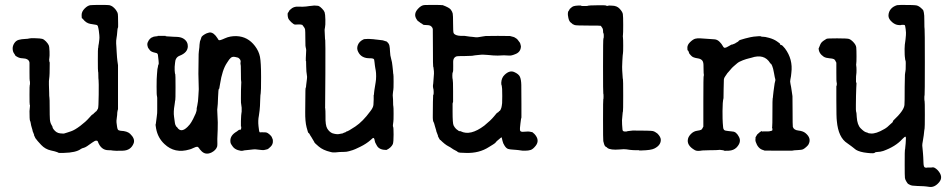

<svg xmlns="http://www.w3.org/2000/svg" viewBox="-20 -590 3869 781"><path d="M241 -47 254 -51Q254 -51 269 -56Q284 -61 306.5 -78Q329 -95 342 -110Q355 -125 356.5 -124.5Q358 -124 361 -128Q364 -132 364.5 -131.5Q365 -131 367.5 -134Q370 -137 371 -137Q372 -137 372 -137.5Q372 -138 374 -140.5Q376 -143 378.5 -148Q381 -153 381.5 -205Q382 -257 381 -263.5Q380 -270 380 -284Q380 -298 379 -299Q378 -300 378 -347Q378 -394 379 -394.5Q380 -395 380 -400Q380 -405 380.5 -405Q381 -405 382 -413Q383 -421 384 -429Q385 -437 384 -447.5Q383 -458 382 -465Q381 -472 380.5 -473.5Q380 -475 379 -480Q378 -488 371 -489Q364 -490 347 -493Q330 -496 317 -513Q316 -515 314 -515Q312 -515 312 -529Q312 -543 324.5 -555.5Q337 -568 348.5 -569Q360 -570 390 -570Q420 -570 424.5 -569Q429 -568 434 -565.5Q439 -563 444.5 -557.5Q450 -552 452.5 -548Q455 -544 457.5 -539.5Q460 -535 460 -523Q460 -511 460.5 -494.5Q461 -478 459.5 -477Q458 -476 457 -461Q456 -446 454 -435.5Q452 -425 452.5 -413Q453 -401 453.5 -398Q454 -395 454.5 -379.5Q455 -364 456 -357Q457 -350 457.5 -342.5Q458 -335 460 -325V-146Q458 -140 457 -132Q457 -123 455 -110Q453 -97 454 -91Q455 -85 456 -76Q457 -67 459.5 -63Q462 -59 471 -58Q497 -57 509 -46Q530 -26 524 -8Q513 22 479.5 23Q446 24 439.5 22.5Q433 21 421 21Q391 21 378 -14Q377 -18 371.5 -18Q366 -18 355 -10Q330 9 321.5 11Q313 13 309 16Q289 31 239 32Q220 33 217 31Q214 29 210 28Q206 27 202 25.5Q198 24 187 22Q164 17 147.5 -0.5Q131 -18 124 -28L118 -41H119Q119 -42 115.5 -50Q112 -58 112.5 -58.5Q113 -59 112 -61.5Q111 -64 109 -71.5Q107 -79 106.5 -80.5Q106 -82 105 -89Q104 -96 102 -99Q100 -104 100 -138L102 -160Q102 -163 101 -164Q100 -165 100 -204.5Q100 -244 101 -244Q102 -244 102 -252Q102 -260 101 -261Q100 -262 100 -296Q100 -330 100 -335Q98 -352 71 -353Q61 -353 51.5 -358Q42 -363 42 -364.5Q42 -366 37 -373Q32 -380 31.5 -391.5Q31 -403 38 -414Q45 -425 56.5 -428Q68 -431 81.5 -431.5Q95 -432 98.5 -433.5Q102 -435 123 -434.5Q144 -434 151.5 -432Q159 -430 167 -421.5Q175 -413 178 -406.5Q181 -400 181.5 -380.5Q182 -361 181 -356.5Q180 -352 180 -347L181 -338Q183 -341 182 -315Q182 -288 181 -279Q178 -259 179 -245Q180 -231 180 -214Q180 -197 181 -193Q182 -189 182 -153.5Q182 -118 183 -104.5Q184 -91 189.5 -82Q195 -73 194 -72Q193 -71 198 -64Q209 -49 225 -47.5Q241 -46 241 -47Z M586 -428 589 -430V-431Q589 -431 591 -433Q593 -435 595 -436L596 -437Q600 -438 602 -439.5Q604 -441 613 -442Q622 -443 622 -443L621 -444H649H654L653 -443Q656 -442 670 -441.5Q684 -441 685 -440.5Q686 -440 699 -440Q728 -439 740 -419Q744 -412 744 -402Q744 -376 710 -363Q693 -356 692 -334Q691 -327 690.5 -318.5Q690 -310 690.5 -303.5Q691 -297 691.5 -293Q692 -289 693 -288Q694 -287 694 -235.5Q694 -184 693 -182.5Q692 -181 691.5 -174Q691 -167 690 -163Q685 -135 688 -115Q691 -95 691.5 -89.5Q692 -84 696 -77Q698 -73 699 -74L700 -73Q716 -47 743 -74Q754 -85 758.5 -93.5Q763 -102 763.5 -102.5Q764 -103 765 -105Q770 -117 773 -122Q776 -127 778.5 -136Q781 -145 780 -145.5Q779 -146 782.5 -161Q786 -176 787 -200.5Q788 -225 788.5 -226Q789 -227 788.5 -228.5Q788 -230 787 -290L788 -370L789 -382L791 -398Q791 -407 791.5 -407.5Q792 -408 792.5 -415Q793 -422 793.5 -422Q794 -422 794 -423Q794 -424 795 -426Q796 -428 796 -428.5Q796 -429 796.5 -429.5Q797 -430 798.5 -436Q800 -442 806 -446Q812 -450 812 -450Q812 -450 816.5 -452.5Q821 -455 825.5 -456Q830 -457 830.5 -457.5Q831 -458 834 -458Q850 -458 865 -434Q868 -428 870 -427Q873 -424 894.5 -434Q916 -444 943 -443Q988 -441 1017 -403Q1033 -382 1037.5 -359Q1042 -336 1042 -276.5Q1042 -217 1040.5 -211Q1039 -205 1038.5 -186Q1038 -167 1037.5 -159Q1037 -151 1036 -141Q1035 -131 1033 -119Q1029 -100 1031.5 -77Q1034 -54 1035.5 -52.5Q1037 -51 1045 -52Q1060 -52 1061 -51.5Q1062 -51 1065 -50.5Q1068 -50 1076 -43.5Q1084 -37 1086.5 -30Q1089 -23 1089.5 -22.5Q1090 -22 1090 -17Q1091 -3 1080.5 7Q1070 17 1068 17Q1066 17 1060 19Q1054 21 1047 20.5Q1040 20 1033 19Q1026 18 1019.5 17.5Q1013 17 999 19Q985 21 980 21Q975 21 968 23Q961 25 947.5 20.5Q934 16 927 6.5Q920 -3 918.5 -7Q917 -11 917 -18Q917 -40 943 -55Q949 -59 951 -61Q953 -63 956 -62Q959 -61 960.5 -65.5Q962 -70 961 -76L960 -75Q960 -78 960 -98L961 -120L962 -129L963 -136V-152L961 -167Q960 -167 960 -188Q960 -229 961 -244.5Q962 -260 961 -259.5Q960 -259 960 -289.5Q960 -320 959.5 -322Q959 -324 958.5 -329Q958 -334 958 -334.5Q958 -335 958.5 -335Q959 -335 959 -340.5Q959 -346 954.5 -350.5Q950 -355 948 -355.5Q946 -356 942 -357Q926 -362 918.5 -354.5Q911 -347 910 -344.5Q909 -342 903 -334Q884 -306 875 -248Q874 -242 873 -236.5Q872 -231 872 -230Q872 -229 871 -229Q868 -229 867 -195Q866 -161 864.5 -153Q863 -145 864 -134Q867 -86 865.5 -62.5Q864 -39 864 -25Q865 1 863 7Q858 21 841 30Q815 43 797 22Q794 18 794 19Q793 18 789.5 12.5Q786 7 781.5 7Q777 7 766.5 12Q756 17 751 18Q691 36 649 -4Q622 -29 615 -67Q612 -84 613 -84.5Q614 -85 614.5 -91.5Q615 -98 617.5 -114.5Q620 -131 619.5 -142.5Q619 -154 619.5 -175.5Q620 -197 618.5 -199.5Q617 -202 617 -237.5Q617 -273 618.5 -287Q620 -301 620 -305Q620 -309 621.5 -314Q623 -319 623 -322Q623 -325 624 -326Q627 -330 625 -343.5Q623 -357 622.5 -365.5Q622 -374 613 -375Q594 -379 589.5 -386Q585 -393 583.5 -394Q582 -395 580 -403.5Q578 -412 581.5 -419Q585 -426 585.5 -426.5Q586 -427 586 -428Z M1304 -118Q1303 -80 1311.5 -66.5Q1320 -53 1332 -48Q1348 -43 1358 -44.5Q1368 -46 1368.5 -46.5Q1369 -47 1371.5 -47Q1374 -47 1376 -48.5Q1378 -50 1382 -51Q1386 -52 1387.5 -53.5Q1389 -55 1389 -55Q1395 -55 1425.5 -75.5Q1456 -96 1486 -137Q1498 -152 1499 -163.5Q1500 -175 1500 -184.5Q1500 -194 1500 -196.5Q1500 -199 1500 -200.5Q1500 -202 1500 -203Q1500 -204 1500.5 -204Q1501 -204 1501 -205Q1501 -207 1501.5 -211Q1502 -215 1502 -216Q1502 -217 1503 -224Q1506 -244 1508 -255Q1510 -266 1510 -280Q1510 -294 1508.5 -302.5Q1507 -311 1506.5 -313.5Q1506 -316 1505 -323.5Q1504 -331 1503.5 -336.5Q1503 -342 1502.5 -343.5Q1502 -345 1502 -347Q1501 -353 1486 -353Q1450 -352 1437 -379Q1430 -392 1435.5 -406.5Q1441 -421 1457 -429Q1461 -431 1463.5 -431Q1466 -431 1473 -431.5Q1480 -432 1483.5 -431.5Q1487 -431 1491 -431Q1495 -431 1499 -430.5Q1503 -430 1506.5 -429.5Q1510 -429 1516 -428.5Q1522 -428 1528.5 -427Q1535 -426 1537 -426L1553 -421Q1553 -421 1555 -419Q1562 -413 1564 -404.5Q1566 -396 1566.5 -380Q1567 -364 1571 -351Q1575 -338 1576.5 -321Q1578 -304 1578.5 -302Q1579 -300 1579 -295.5Q1579 -291 1580 -288.5Q1581 -286 1581 -257Q1581 -228 1580 -225Q1579 -222 1579 -218.5Q1579 -215 1578 -209Q1577 -203 1578 -195Q1579 -187 1579 -173.5Q1579 -160 1580 -157.5Q1581 -155 1581 -127Q1581 -99 1580 -95Q1577 -77 1579 -74.5Q1581 -72 1581 -42.5Q1581 -13 1578 -4Q1571 11 1552 20Q1524 20 1514 4Q1514 3 1509.5 -4Q1505 -11 1504 -19Q1502 -32 1496 -28Q1495 -27 1487 -20Q1470 -5 1445.5 7Q1421 19 1415 20.5Q1409 22 1400 25Q1391 28 1376 28Q1361 28 1354 29Q1347 30 1343.5 30Q1340 30 1335.5 30Q1331 30 1324 28Q1294 21 1276.5 6Q1259 -9 1259 -10.5Q1259 -12 1254.5 -19Q1250 -26 1250 -26.5Q1250 -27 1246.5 -32.5Q1243 -38 1242.5 -38.5Q1242 -39 1239.5 -44Q1237 -49 1235 -49Q1233 -49 1227 -72.5Q1221 -96 1221.5 -135Q1222 -174 1222 -189Q1222 -232 1223.5 -233Q1225 -234 1225 -239Q1225 -244 1225.5 -244.5Q1226 -245 1226.5 -252.5Q1227 -260 1228.5 -268.5Q1230 -277 1228 -286.5Q1226 -296 1225.5 -319Q1225 -342 1225 -342L1224 -341V-347V-354L1225 -375Q1226 -389 1225 -391Q1224 -393 1223.5 -397.5Q1223 -402 1222.5 -404Q1222 -406 1222 -435Q1222 -464 1221 -470Q1220 -476 1215.5 -481Q1211 -486 1211 -487Q1211 -488 1209 -489Q1202 -491 1194 -490.5Q1186 -490 1180.5 -490Q1175 -490 1164.5 -500Q1154 -510 1152 -517Q1150 -524 1150 -531Q1150 -538 1151.5 -538.5Q1153 -539 1155 -543.5Q1157 -548 1157.5 -548Q1158 -548 1162 -552Q1174 -564 1193 -563Q1212 -562 1224.5 -563.5Q1237 -565 1239.5 -565.5Q1242 -566 1249.5 -566.5Q1257 -567 1258 -567.5Q1259 -568 1265.5 -567Q1272 -566 1272.5 -566.5Q1273 -567 1277.5 -565Q1282 -563 1290 -555Q1298 -547 1300.5 -540Q1303 -533 1303.5 -510Q1304 -487 1302 -478.5Q1300 -470 1300.5 -465.5Q1301 -461 1301.5 -444Q1302 -427 1303 -426.5Q1304 -426 1303.5 -291.5Q1303 -157 1302.5 -155Q1302 -153 1303 -148Q1304 -143 1304 -118Z M1823 -176 1821 -169V-134Q1821 -88 1825 -80Q1829 -72 1834 -67Q1839 -62 1840 -62Q1841 -62 1844 -59Q1847 -56 1849.5 -56.5Q1852 -57 1854 -56Q1893 -36 1950 -79Q1976 -100 1989.5 -116.5Q2003 -133 2003 -132Q2005 -131 2008 -135Q2011 -139 2012.5 -139Q2014 -139 2017 -145.5Q2020 -152 2021 -159.5Q2022 -167 2022.5 -170.5Q2023 -174 2023 -199.5Q2023 -225 2022.5 -228Q2022 -231 2021.5 -237Q2021 -243 2020 -244Q2019 -245 2019 -254Q2020 -274 2033 -286Q2053 -305 2071.5 -297Q2090 -289 2095 -277.5Q2100 -266 2100.5 -244.5Q2101 -223 2101 -167V-112Q2099 -106 2098.5 -99.5Q2098 -93 2097 -88Q2094 -66 2095.5 -59.5Q2097 -53 2109 -54Q2130 -56 2137 -54Q2144 -52 2144 -53Q2144 -54 2154 -45Q2177 -20 2159 3Q2148 17 2138.5 20Q2129 23 2115.5 23Q2102 23 2099 22Q2096 21 2088.5 20.5Q2081 20 2078 19.5Q2075 19 2065 18.5Q2055 18 2047.5 16Q2040 14 2033 3.5Q2026 -7 2024 -17Q2022 -27 2021 -30Q2020 -33 2015 -28Q2010 -23 2005 -19.5Q2000 -16 1997.5 -12Q1995 -8 1986 -2.5Q1977 3 1969 8Q1929 34 1875 32Q1846 32 1842.5 28.5Q1839 25 1831.5 21.5Q1824 18 1818 13.5Q1812 9 1804 5Q1790 -2 1771 -21V-20Q1769 -21 1765 -29Q1761 -37 1761 -37H1762Q1755 -54 1755 -55.5Q1755 -57 1754 -60.5Q1753 -64 1752.5 -65.5Q1752 -67 1749.5 -75.5Q1747 -84 1746 -88Q1745 -92 1744 -93Q1740 -97 1740.5 -120.5Q1741 -144 1741 -175L1742 -205L1743 -204Q1744 -205 1744 -215.5Q1744 -226 1742 -232V-231L1741 -240L1742 -250Q1742 -249 1742 -247L1744 -274Q1746 -294 1745 -300.5Q1744 -307 1743.5 -313Q1743 -319 1742 -319Q1741 -319 1741 -393Q1741 -467 1740.5 -472Q1740 -477 1734.5 -482.5Q1729 -488 1715.5 -488Q1702 -488 1700 -490.5Q1698 -493 1694.5 -494.5Q1691 -496 1686.5 -500Q1682 -504 1681 -504Q1680 -503 1675 -511Q1660 -533 1681 -555Q1694 -569 1707 -569.5Q1720 -570 1732 -570Q1744 -570 1756.5 -570Q1769 -570 1772.5 -569.5Q1776 -569 1778 -569Q1780 -569 1780.5 -569Q1781 -569 1781 -569Q1808 -559 1814 -550.5Q1820 -542 1821.5 -535Q1823 -528 1823 -494.5Q1823 -461 1825 -456Q1830 -445 1855 -444Q1870 -444 1870 -444L1891 -441Q1900 -440 1902 -440Q1918 -437 1927 -439Q1936 -441 1945.5 -442Q1955 -443 1955.5 -443.5Q1956 -444 2005 -444Q2054 -444 2054.5 -443.5Q2055 -443 2062 -441.5Q2069 -440 2069.5 -439.5Q2070 -439 2073 -438Q2083 -433 2087.5 -426Q2092 -419 2093.5 -418Q2095 -417 2096.5 -412Q2098 -407 2098.5 -404Q2099 -401 2099 -401Q2098 -377 2074 -369Q2060 -363 2050 -364Q2040 -365 2030 -365Q2001 -363 1986.5 -364.5Q1972 -366 1964 -366.5Q1956 -367 1947.5 -367.5Q1939 -368 1927 -366.5Q1915 -365 1912.5 -365Q1910 -365 1900 -363L1870 -362Q1841 -362 1838 -361Q1827 -358 1824 -346Q1823 -344 1823.5 -322Q1824 -300 1822 -297Q1820 -294 1820 -282.5Q1820 -271 1821.5 -266.5Q1823 -262 1823 -219Z M2318 -488 2309 -492Q2309 -493 2302 -498Q2295 -503 2292 -517Q2289 -531 2290 -536.5Q2291 -542 2291 -542.5Q2291 -543 2294 -547Q2297 -551 2296.5 -551.5Q2296 -552 2298 -554Q2307 -563 2314 -565Q2321 -567 2332.5 -567.5Q2344 -568 2343.5 -567Q2343 -566 2350 -565.5Q2357 -565 2364.5 -565.5Q2372 -566 2373 -567Q2374 -568 2408.5 -568.5Q2443 -569 2445 -567.5Q2447 -566 2450 -566Q2453 -566 2454.5 -567Q2456 -568 2469 -567Q2489 -567 2500.5 -554.5Q2512 -542 2513.5 -533Q2515 -524 2515 -488.5Q2515 -453 2514 -448Q2513 -443 2514 -437.5Q2515 -432 2515 -404Q2515 -376 2514 -373Q2513 -370 2511.5 -341.5Q2510 -313 2511 -303Q2512 -293 2512.5 -281Q2513 -269 2514 -267.5Q2515 -266 2515 -202Q2515 -138 2514 -137Q2513 -136 2512 -122Q2509 -99 2510.5 -83.5Q2512 -68 2512 -64Q2512 -55 2522 -55Q2532 -55 2532 -56Q2532 -57 2537 -57L2545 -58L2554 -59Q2626 -59 2635 -57Q2644 -55 2654 -47Q2668 -33 2668 -21Q2668 1 2642 14Q2629 21 2590 22H2579Q2583 21 2577.5 21Q2572 21 2565 21Q2558 21 2553 20.5Q2548 20 2542 19.5Q2536 19 2528 17.5Q2520 16 2500 18Q2464 21 2451 12Q2449 9 2444.5 7Q2440 5 2437.5 -3Q2435 -11 2434 -16Q2433 -21 2433 -103.5Q2433 -186 2434 -186Q2435 -186 2435 -197.5Q2435 -209 2434 -209.5Q2433 -210 2433 -321Q2433 -432 2434.5 -433Q2436 -434 2436 -444Q2436 -454 2434.5 -455Q2433 -456 2433 -464.5Q2433 -473 2428.5 -478.5Q2424 -484 2424 -485Q2424 -486 2374 -486Q2324 -486 2318 -488Z M3118 -58Q3122 -58 3122 -63Q3122 -68 3121 -69Q3120 -70 3121 -74.5Q3122 -79 3122 -133.5Q3122 -188 3123 -189.5Q3124 -191 3124.5 -200.5Q3125 -210 3126.5 -218.5Q3128 -227 3129.5 -240Q3131 -253 3133 -259Q3135 -265 3133.5 -268.5Q3132 -272 3128.5 -292.5Q3125 -313 3121 -322Q3117 -331 3115.5 -331Q3114 -331 3113 -333Q3089 -373 3036 -355Q3030 -353 3026 -352.5Q3022 -352 3015 -349.5Q3008 -347 3002 -345Q2986 -339 2978.5 -332.5Q2971 -326 2964 -320Q2957 -314 2952 -307.5Q2947 -301 2942.5 -296.5Q2938 -292 2936.5 -289Q2935 -286 2930 -279.5Q2925 -273 2924.5 -266.5Q2924 -260 2923.5 -226.5Q2923 -193 2923 -191Q2919 -176 2919 -138.5Q2919 -101 2920 -90Q2921 -79 2921.5 -72Q2922 -65 2925.5 -61.5Q2929 -58 2942.5 -57Q2956 -56 2956 -55.5Q2956 -55 2959 -55Q2975 -55 2986 -33Q2997 -12 2976 10Q2964 22 2944.5 23Q2925 24 2924.5 22.5Q2924 21 2920 21Q2916 21 2912 20Q2908 19 2902.5 20Q2897 21 2869 21L2837 22Q2816 26 2807 21Q2771 1 2779 -27Q2782 -37 2792 -46.5Q2802 -56 2815 -58Q2828 -60 2832 -62Q2836 -64 2841 -75V-178Q2841 -281 2842.5 -282Q2844 -283 2843 -287Q2842 -291 2842 -302.5Q2842 -314 2841.5 -327Q2841 -340 2835 -345.5Q2829 -351 2819 -352.5Q2809 -354 2802 -356.5Q2795 -359 2790.5 -364.5Q2786 -370 2784 -372Q2782 -376 2782.5 -376Q2783 -376 2781 -380.5Q2779 -385 2777.5 -385Q2776 -385 2776 -396.5Q2776 -408 2787.5 -419Q2799 -430 2808 -432.5Q2817 -435 2829 -434Q2841 -433 2858.5 -432Q2876 -431 2887 -430Q2898 -429 2907 -420Q2916 -411 2920 -403Q2924 -395 2929 -395.5Q2934 -396 2945.5 -403Q2957 -410 2957.5 -409Q2958 -408 2963 -410.5Q2968 -413 2968 -412.5Q2968 -412 2970.5 -413.5Q2973 -415 2973 -415.5Q2973 -416 2978.5 -418.5Q2984 -421 2985 -424Q2986 -427 3011 -433.5Q3036 -440 3046 -441Q3073 -444 3075.5 -442Q3078 -440 3084 -440.5Q3090 -441 3108.5 -436Q3127 -431 3140 -422Q3153 -413 3153 -412Q3153 -407 3157.5 -407Q3162 -407 3173 -393Q3206 -349 3199 -294Q3198 -286 3197.5 -280Q3197 -274 3195 -266.5Q3193 -259 3195.5 -248.5Q3198 -238 3200.5 -219.5Q3203 -201 3203.5 -199Q3204 -197 3204 -138Q3204 -79 3205 -74Q3209 -61 3227.5 -59Q3246 -57 3256 -49Q3282 -28 3269 -3Q3268 0 3260.5 7Q3253 14 3247 17Q3241 20 3225 20.5Q3209 21 3201 23H3147Q3094 23 3091.5 22.5Q3089 22 3087 22V21Q3087 21 3083 20Q3063 14 3054 -13Q3052 -20 3053 -25Q3054 -30 3053 -31L3060 -43Q3071 -54 3079 -57L3080 -55Q3082 -55 3086 -55.5Q3090 -56 3097 -55.5Q3104 -55 3110 -56Q3116 -57 3116.5 -57.5Q3117 -58 3118 -58Z M3741 -508Q3741 -507 3741 -506ZM3646 -570Q3699 -570 3708 -568Q3717 -566 3726.5 -557.5Q3736 -549 3736 -547Q3736 -545 3738 -538.5Q3740 -532 3740 -503Q3740 -474 3741 -471.5Q3742 -469 3742 -336.5Q3742 -204 3741 -203Q3740 -202 3740 -191Q3740 -180 3741 -179Q3742 -178 3742 -124Q3742 -70 3741 -67.5Q3740 -65 3739.5 -58Q3739 -51 3738.5 -48.5Q3738 -46 3737.5 -39.5Q3737 -33 3734 -17.5Q3731 -2 3731.5 2.5Q3732 7 3732.5 12.5Q3733 18 3733.5 23Q3734 28 3734.5 34.5Q3735 41 3735.5 49Q3736 57 3736.5 73Q3737 89 3742 91Q3747 93 3750 92Q3753 91 3761 91.5Q3769 92 3771 91Q3780 88 3794 102Q3819 129 3800 151.5Q3781 174 3759 170Q3756 169 3748 168.5Q3740 168 3737 167.5Q3734 167 3711 166.5Q3688 166 3681.5 162Q3675 158 3674 158Q3673 158 3667.5 149.5Q3662 141 3661 134Q3660 127 3660 81Q3660 18 3661 18.5Q3662 19 3662 13.5Q3662 8 3662.5 8Q3663 8 3664 -7Q3665 -22 3665 -28Q3665 -34 3662.5 -34Q3660 -34 3650 -24Q3623 6 3573 24Q3560 28 3550.5 28Q3541 28 3538 31.5Q3535 35 3508 32Q3478 29 3461 19Q3462 19 3457.5 16Q3453 13 3452.5 12Q3452 11 3450 10Q3448 9 3443.5 5Q3439 1 3427 -7Q3390 -30 3384 -98Q3382 -111 3382 -181V-239Q3384 -242 3384 -248.5Q3384 -255 3383 -255Q3382 -255 3382 -295V-335Q3377 -347 3372 -349.5Q3367 -352 3353.5 -353Q3340 -354 3331 -359Q3310 -373 3310 -394L3311 -395Q3317 -412 3322 -417.5Q3327 -423 3334 -427Q3341 -431 3342 -432Q3343 -434 3385 -434Q3427 -434 3434 -431.5Q3441 -429 3449 -421Q3462 -408 3463 -397Q3464 -386 3464 -361Q3464 -336 3463 -331.5Q3462 -327 3463 -322Q3464 -317 3464 -304.5Q3464 -292 3463 -287Q3462 -282 3462 -269Q3462 -256 3462 -255H3463L3464 -251L3463 -232L3462 -201Q3462 -174 3461.5 -164.5Q3461 -155 3461.5 -145Q3462 -135 3463 -134Q3464 -133 3465 -114Q3467 -82 3481 -68Q3495 -54 3503 -52Q3511 -50 3511 -49Q3511 -48 3522 -47Q3543 -45 3577 -65Q3582 -68 3582 -68L3589 -73L3601 -84Q3613 -94 3613 -96L3611 -95L3614 -100Q3657 -140 3659 -163Q3660 -168 3660 -238L3661 -286L3662 -294L3663 -300L3664 -308Q3665 -341 3663.5 -343Q3662 -345 3661.5 -352.5Q3661 -360 3660.5 -360.5Q3660 -361 3660 -368Q3659 -394 3660.5 -408Q3662 -422 3662.5 -422.5Q3663 -423 3663.5 -430.5Q3664 -438 3665 -447Q3666 -456 3664 -471.5Q3662 -487 3660 -488Q3658 -489 3652 -489Q3646 -489 3644.5 -488Q3643 -487 3632 -488.5Q3621 -490 3610 -499Q3593 -513 3594 -528Q3595 -543 3604 -553.5Q3613 -564 3629 -569Z"/></svg>

Font: TT2020 Style E
Style: Regular
Weight: 400
Version: Version 00.2